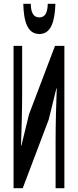

<svg xmlns="http://www.w3.org/2000/svg" viewBox="-20 -985 406 1005"><path d="M51 -745V0H99L235 -359L275 -522H277C274 -439 271 -337 271 -247V0H317V-745H268L132 -387L92 -223H90C93 -302 96 -409 96 -498V-745ZM102 -965C104 -872 124 -807 186 -807C247 -807 267 -872 270 -965H230C229 -920 217 -894 186 -894C154 -894 142 -920 141 -965Z"/></svg>

Font: 寒蝉无机体 CompactMedium
Style: Regular
Weight: 500
Width: 3
Designer: ChillTanhei {Warren2060}; 
Source Han Sans {Ryoko NISHIZUKA 西塚涼子 (kana, bopomofo & ideographs); Paul D. Hunt (Latin, Gre
Foundry: ChillType&Adobe
Version: Version 1.000;Glyphs 3.1.1 (3135)